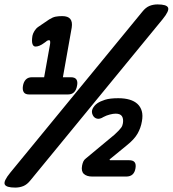

<svg xmlns="http://www.w3.org/2000/svg" viewBox="-107 -800 782 870"><path d="M-38 50Q-79 50 -85.5 35.5Q-92 21 -61 -17L538 -747Q553 -766 570 -773Q587 -780 607 -780Q648 -780 654.5 -765.5Q661 -751 630 -713L31 17Q16 36 -1 43Q-18 50 -38 50ZM311 0Q286 0 273 -12Q260 -24 265 -50Q267 -60 270.5 -68Q274 -76 282 -82L412 -190Q424 -201 431 -208.5Q438 -216 442 -221.5Q446 -227 447.5 -232Q449 -237 450 -242Q453 -262 445.5 -273.5Q438 -285 417 -285Q406 -285 390.5 -281Q375 -277 362 -270Q345 -259 332 -262.5Q319 -266 313 -279Q306 -294 313 -308Q320 -322 334 -332Q347 -341 369 -348Q391 -355 429 -355Q458 -355 480 -348.5Q502 -342 516 -329Q530 -316 535.5 -296.5Q541 -277 536 -250Q531 -220 516 -194Q501 -168 467 -141L390 -78Q390 -78 390 -78Q389 -78 390 -76Q390 -74 392 -74H478Q496 -74 503 -65Q510 -56 507 -38Q504 -19 493.5 -9.5Q483 0 465 0ZM25 -372Q7 -372 0.5 -382.5Q-6 -393 -3 -411Q0 -429 10 -439.5Q20 -450 38 -450H93L120 -601Q121 -609 120 -613.5Q119 -618 115 -618Q113 -618 109 -616.5Q105 -615 101 -611L94 -606Q82 -597 72 -593Q62 -589 54 -589Q44 -589 40 -601Q36 -613 40 -638Q42 -648 49 -659.5Q56 -671 66 -678L116 -712Q132 -722 145 -724.5Q158 -727 175 -727Q201 -727 211.5 -714Q222 -701 218 -675L178 -450H214Q233 -450 239.5 -439.5Q246 -429 242 -411Q239 -393 229 -382.5Q219 -372 201 -372Z"/></svg>

Font: Maple Mono NL ExtraBold
Style: Italic
Weight: 800
Italic angle: -10°
Monospace: yes
Designer: subframe7536
Version: Version 7.000